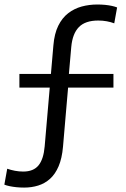

<svg xmlns="http://www.w3.org/2000/svg" viewBox="-21 -719 569 865"><path d="M87.9 126.1Q69.8 126.1 53 124.4Q36.2 122.7 22.2 119.7Q8.2 116.7 -1.4 112.9L11.5 41.2Q28.1 46.9 46.4 50.4Q64.7 53.9 83.7 53.9Q129.8 53.9 152.6 26Q175.4 -2 180.3 -59.8Q190 -173.5 199.9 -287Q209.8 -400.5 219.5 -514.2Q223.9 -567.2 241.4 -602.8Q259 -638.5 286.2 -659.4Q313.4 -680.4 347 -689.6Q380.6 -698.7 417.6 -698.7Q435.6 -698.7 452.3 -697.1Q469 -695.4 483 -692.4Q497 -689.3 506.6 -685.5L493.7 -613.9Q477.8 -619.9 459.7 -623.2Q441.5 -626.5 421.7 -626.5Q363.3 -626.5 334.5 -597Q305.6 -567.5 300.1 -507.8Q297.4 -478.1 294.7 -446.2Q292 -414.3 289.2 -383.6L289.6 -368.2Q282.7 -290.1 276.2 -213.6Q269.8 -137 262.9 -58.4Q258.3 -5.5 243 30.2Q227.7 65.8 204.2 86.8Q180.6 107.8 151.1 116.9Q121.6 126.1 87.9 126.1ZM66.4 -324.4V-385.8Q113.5 -385.8 157.5 -385.8Q201.4 -385.8 239.6 -385.8H317Q355.5 -385.8 399.4 -385.8Q443.2 -385.8 490.1 -385.8V-324.4Q443.2 -324.4 399.4 -324.4Q355.5 -324.4 317 -324.4H239.6Q201.4 -324.4 157.5 -324.4Q113.5 -324.4 66.4 -324.4Z"/></svg>

Font: Commissioner Thin
Style: Regular
Weight: 100
Designer: Kostas Bartsokas
Foundry: Kostas Bartsokas
Version: Version 1.001;gftools[0.9.23]